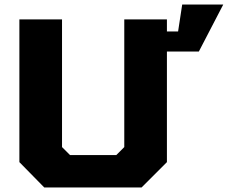

<svg xmlns="http://www.w3.org/2000/svg" viewBox="-20 -822 999 842"><path d="M174 0 65 -111V-737H252V-177L287 -142H490L525 -177V-737H712V-684H761L779 -802H959L852 -596H712V-111L601 0Z"/></svg>

Font: Tomorrow
Style: Bold
Weight: 700
Designer: Tony de Marco, Monica Rizzolli
Foundry: Just in Type
Version: Version 2.002